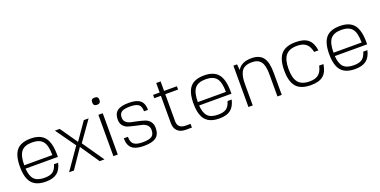

<svg xmlns="http://www.w3.org/2000/svg" viewBox="-18 -1436 4321 2183"><g transform="rotate(-20 2143.0 -344.5)"><path d="M103 -208Q109 -116 148 -76Q187 -36 272 -36Q338 -36 372 -60Q406 -84 424 -145H474Q455 -63 407 -26.5Q359 10 272 10Q156 10 103 -52Q50 -114 50 -250Q50 -387 102.5 -448.5Q155 -510 272 -510Q389 -510 441.5 -444.5Q494 -379 494 -235V-208ZM442 -249Q442 -367 402.5 -415Q363 -463 272 -463Q181 -463 141.5 -413.5Q102 -364 102 -249Z M622 -500 768 -290 914 -500H972L802 -260L982 0H924L768 -229L612 0H554L735 -260L564 -500Z M1143 0H1090V-500H1143ZM1160 -655Q1160 -612 1116 -612Q1072 -612 1072 -655Q1072 -678 1082.5 -688.5Q1093 -699 1116 -699Q1139 -699 1149.5 -688.5Q1160 -678 1160 -655Z M1328 -378Q1328 -343 1352 -322Q1376 -301 1412 -294Q1448 -287 1490 -277.5Q1532 -268 1568 -256.5Q1604 -245 1628 -215Q1652 -185 1652 -137Q1652 -60 1606 -25Q1560 10 1459 10Q1360 10 1315 -28Q1270 -66 1270 -150H1320Q1320 -86 1352 -60Q1384 -34 1460 -34Q1536 -34 1568 -55.5Q1600 -77 1600 -132Q1600 -169 1576 -192Q1552 -215 1516.5 -222.5Q1481 -230 1439 -239.5Q1397 -249 1361.5 -259.5Q1326 -270 1302 -298.5Q1278 -327 1278 -373Q1278 -445 1321 -477.5Q1364 -510 1460 -510Q1554 -510 1597 -474.5Q1640 -439 1640 -360H1592Q1592 -419 1562 -442.5Q1532 -466 1460 -466Q1388 -466 1358 -446.5Q1328 -427 1328 -378Z M1885 -134Q1885 -45 1982 -45H2040V0H1968Q1901 0 1866.5 -34.5Q1832 -69 1832 -129V-460H1752V-500H1832V-615H1885V-500H2040V-460H1885Z M2203 -208Q2209 -116 2248 -76Q2287 -36 2372 -36Q2438 -36 2472 -60Q2506 -84 2524 -145H2574Q2555 -63 2507 -26.5Q2459 10 2372 10Q2256 10 2203 -52Q2150 -114 2150 -250Q2150 -387 2202.5 -448.5Q2255 -510 2372 -510Q2489 -510 2541.5 -444.5Q2594 -379 2594 -235V-208ZM2542 -249Q2542 -367 2502.5 -415Q2463 -463 2372 -463Q2281 -463 2241.5 -413.5Q2202 -364 2202 -249Z M2775 -429Q2820 -510 2943 -510Q3040 -510 3083.5 -453Q3127 -396 3127 -270V0H3075V-270Q3075 -374 3042 -419.5Q3009 -465 2933 -465Q2884 -465 2851.5 -449.5Q2819 -434 2803.5 -404Q2788 -374 2782 -340.5Q2776 -307 2776 -261V0H2724V-500H2768Z M3640 -167H3692Q3679 -74 3628.5 -32Q3578 10 3480 10Q3358 10 3303 -52Q3248 -114 3248 -250Q3248 -386 3303 -448Q3358 -510 3480 -510Q3578 -510 3628.5 -468Q3679 -426 3692 -333H3640Q3626 -402 3588 -433.5Q3550 -465 3480 -465Q3386 -465 3343 -414Q3300 -363 3300 -250Q3300 -137 3342.5 -86Q3385 -35 3480 -35Q3550 -35 3588 -66.5Q3626 -98 3640 -167Z M3845 -208Q3851 -116 3890 -76Q3929 -36 4014 -36Q4080 -36 4114 -60Q4148 -84 4166 -145H4216Q4197 -63 4149 -26.5Q4101 10 4014 10Q3898 10 3845 -52Q3792 -114 3792 -250Q3792 -387 3844.5 -448.5Q3897 -510 4014 -510Q4131 -510 4183.5 -444.5Q4236 -379 4236 -235V-208ZM4184 -249Q4184 -367 4144.5 -415Q4105 -463 4014 -463Q3923 -463 3883.5 -413.5Q3844 -364 3844 -249Z"/></g></svg>

Font: Fivo Sans Light
Style: Regular
Weight: 300
Designer: Alexander Slobzheninov
Foundry: Alexander Slobzheninov
Version: 1.0